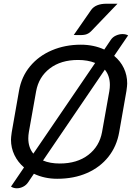

<svg xmlns="http://www.w3.org/2000/svg" viewBox="-20 -950 708 1031"><path d="M663 -502Q663 -490 659 -462L620 -240Q607 -165 562.5 -108.5Q518 -52 447.5 -21Q377 10 287 10Q219 10 162 -17L131 29Q121 44 104.5 52.5Q88 61 70 61Q53 61 39 52L109 -51Q76 -79 57.5 -117.5Q39 -156 39 -200Q39 -212 43 -240L82 -462Q95 -538 141.5 -594Q188 -650 259 -680Q330 -710 414 -710Q483 -710 540 -684L575 -736Q585 -751 602.5 -759Q620 -767 638 -767Q655 -767 668 -760L593 -650Q627 -622 645 -584Q663 -546 663 -502ZM132 -207Q132 -158 159 -125L491 -612Q451 -628 399 -628Q307 -628 247.5 -582.5Q188 -537 174 -460L135 -241Q132 -223 132 -207ZM570 -494Q570 -543 543 -576L211 -88Q249 -72 301 -72Q394 -72 454 -118Q514 -164 528 -241L567 -460Q570 -478 570 -494ZM469 -896Q493 -930 552 -930H611L469 -782Q455 -768 437.5 -764Q420 -760 376 -762Z"/></svg>

Font: K2D
Style: Italic
Weight: 400
Italic angle: -10°
Designer: Katatrad Aksorn Co.,Ltd.
Foundry: Cadson Demak Co.,Ltd.
Version: Version 1.000; ttfautohint (v1.6)